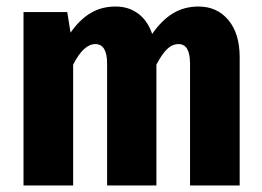

<svg xmlns="http://www.w3.org/2000/svg" viewBox="-20 -568 802 588"><path d="M714 -393V0H562V-373Q562 -433 527 -433Q507 -433 491 -417Q475 -401 459 -370V0H308V-373Q308 -433 272 -433Q236 -433 204 -370V0H52V-531H186L196 -468Q224 -508 257.5 -528Q291 -548 334 -548Q374 -548 403 -526.5Q432 -505 446 -464Q475 -506 509.5 -527Q544 -548 588 -548Q645 -548 679.5 -506.5Q714 -465 714 -393Z"/></svg>

Font: Fira Sans Condensed
Style: Bold
Weight: 700
Width: 3
Designer: bBox Type GmbH & Carrois Corporate GbR & Edenspiekermann AG
Foundry: bBox Type GmbH & Carrois Corporate GbR & Edenspiekermann AG
Version: Version 4.301